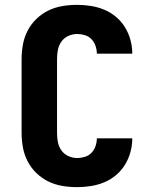

<svg xmlns="http://www.w3.org/2000/svg" viewBox="-20 -763 640 791"><path d="M298 8Q267 8 237 3Q207 -2 180 -15Q153 -28 130.5 -49.5Q108 -71 94 -98Q80 -125 74.5 -155Q69 -185 69 -215V-520Q69 -550 74.5 -580Q80 -610 94 -637Q108 -664 130.5 -685.5Q153 -707 180 -720Q207 -733 237 -738Q267 -743 298 -743Q326 -743 354.5 -738.5Q383 -734 409.5 -723Q436 -712 458 -693.5Q480 -675 495 -650.5Q510 -626 517.5 -598Q525 -570 525 -542H379Q379 -558 373.5 -574Q368 -590 357 -601.5Q346 -613 330 -618Q314 -623 298 -623Q279 -623 261.5 -615Q244 -607 233 -591.5Q222 -576 218.5 -557.5Q215 -539 215 -520V-215Q215 -196 218.5 -177.5Q222 -159 233 -143.5Q244 -128 261.5 -120Q279 -112 298 -112Q314 -112 330 -117Q346 -122 357 -133.5Q368 -145 373.5 -161Q379 -177 379 -193H525Q525 -165 517.5 -137Q510 -109 495 -84.5Q480 -60 458 -41.5Q436 -23 409.5 -12Q383 -1 354.5 3.5Q326 8 298 8Z"/></svg>

Font: Iosevka Curly Heavy Extended
Style: Regular
Weight: 900
Width: 7
Monospace: yes
Designer: Belleve Invis
Foundry: Belleve Invis
Version: Version 11.1.0; ttfautohint (v1.8.3)